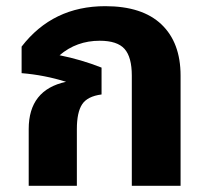

<svg xmlns="http://www.w3.org/2000/svg" viewBox="-20 -602 678 622"><path d="M565 -357V0H407V-357Q407 -417 383.5 -443.5Q360 -470 303 -470Q228 -470 173 -423Q243 -409 309 -383V-296Q263 -290 246 -264Q229 -238 229 -184V0H73V-184Q73 -311 194 -337Q124 -359 50 -365V-451Q151 -582 321 -582Q441 -582 503 -523Q565 -464 565 -357Z"/></svg>

Font: FiraGOUPP
Style: Bold
Weight: 700
Designer: bBox Type
Foundry: bBox Type GmbH
Version: Version 1.001